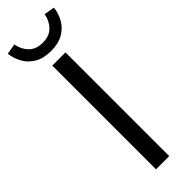

<svg xmlns="http://www.w3.org/2000/svg" viewBox="-298 -851 859 859"><g transform="rotate(-45 132.0 -421.5)"><path d="M89.6 0V-656.3H173.1V0ZM132.2 -706.1Q86.2 -706.1 55.3 -723.6Q24.4 -741.2 7.5 -770.6Q-9.4 -800 -13.8 -834.7L36.5 -843.2Q42.2 -807.8 65.9 -783.2Q89.6 -758.6 132.2 -758.6Q174.8 -758.6 198.5 -783.2Q222.2 -807.8 227.9 -843.2L278.2 -834.7Q274.4 -800 257.2 -770.6Q240 -741.2 209.4 -723.6Q178.8 -706.1 132.2 -706.1Z"/></g></svg>

Font: Source Sans 3
Style: Regular
Weight: 200
Designer: Paul D. Hunt
Foundry: Adobe
Version: Version 3.046;hotconv 1.0.118;makeotfexe 2.5.65603